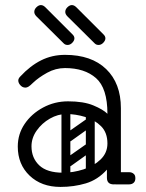

<svg xmlns="http://www.w3.org/2000/svg" viewBox="-20 -726 573 756"><path d="M403 -24Q403 -29 406 -34Q409 -39 413 -43Q415 -45 420.5 -46.5Q426 -48 437 -48H488Q500 -48 507 -41Q513 -36 513 -24Q513 -13 507 -7Q500 0 488 0H437Q416 0 412 -7Q405 -11 403 -24ZM218 10Q143 10 96.5 -34.5Q50 -79 50 -149Q50 -198 77 -238Q104 -278 149.5 -302.5Q195 -327 248 -327Q309 -327 347.5 -311Q386 -295 403 -278Q403 -379 358 -418.5Q313 -458 236 -458Q199 -458 165.5 -439.5Q132 -421 110 -400Q99 -389 92.5 -385Q86 -381 80 -381Q67 -381 58 -393Q52 -401 52 -409Q52 -417 60 -425Q99 -467 142 -488.5Q185 -510 236 -510Q340 -510 398 -454Q456 -398 456 -300V-26Q456 0 428 0Q401 0 401 -26V-58Q365 -18 318 -4Q271 10 218 10ZM228 -46Q268 -46 308.5 -59Q349 -72 376 -98Q403 -124 403 -161Q403 -204 378 -229Q353 -254 315.5 -265.5Q278 -277 241 -277Q208 -277 176.5 -259Q145 -241 124.5 -212Q104 -183 104 -150Q104 -104 134.5 -75Q165 -46 228 -46ZM235 -78Q225 -93 239 -102L316 -156Q331 -166 340 -152Q351 -137 337 -128L260 -73Q254 -69 247 -70Q240 -71 235 -78ZM235 -176Q225 -191 239 -200L316 -254Q331 -264 340 -250Q351 -235 337 -226L260 -171Q254 -167 247 -168Q240 -169 235 -176ZM335 -17Q318 -17 318 -34V-287Q318 -304 335 -304Q353 -304 353 -288V-35Q353 -17 335 -17ZM239 -17Q222 -17 222 -34V-287Q222 -304 239 -304Q257 -304 257 -288V-35Q257 -17 239 -17ZM231 -555 124 -661Q115 -670 115 -679Q115 -689 123 -697Q132 -706 141 -706Q150 -706 159 -697L266 -590Q273 -583 273 -575Q273 -566 264 -557Q256 -549 246 -549Q237 -549 231 -555ZM353 -555 246 -661Q237 -670 237 -679Q237 -689 245 -697Q254 -706 263 -706Q272 -706 281 -697L388 -590Q395 -583 395 -575Q395 -566 386 -557Q378 -549 368 -549Q359 -549 353 -555Z"/></svg>

Font: Agu Display Uzo
Style: Regular
Weight: 400
Designer: Oluwaseun Badejo
Version: Version 1.103